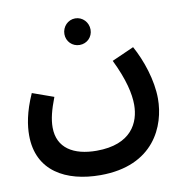

<svg xmlns="http://www.w3.org/2000/svg" viewBox="-84 -614 888 925"><g transform="rotate(-10 360.0 -151.5)"><path d="M344 -404C380 -404 408 -432 408 -468C408 -504 380 -534 344 -534C308 -534 280 -504 280 -468C280 -432 308 -404 344 -404ZM28 -17C28 158 166 231 334 231C596 231 670 48 670 -84C670 -174 635 -277 595 -349L487 -301C536 -201 552 -128 552 -75C552 11 507 112 336 112C224 112 146 66 146 -35C146 -76 157 -119 180 -179L76 -216C37 -129 28 -64 28 -17Z"/></g></svg>

Font: Noto Sans Arabic UI SmBd
Style: Regular
Weight: 600
Designer: Monotype Design Team, Nadine Chahine and Nizar Qandah
Foundry: Monotype Imaging Inc.
Version: Version 2.010